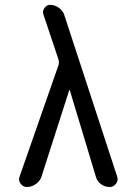

<svg xmlns="http://www.w3.org/2000/svg" viewBox="-20 -750 540 770"><path d="M87.9 0Q72.3 0 62.5 -13.7Q52.7 -27.3 58.6 -42L214.8 -489.3Q217.8 -500 214.8 -510.7L154.3 -691.4Q149.4 -705.1 158.2 -717.8Q167 -730.5 181.6 -730.5Q199.2 -730.5 215.3 -719.2Q231.4 -708 237.3 -691.4L450.2 -41Q455.1 -26.4 445.3 -13.2Q435.5 0 419.9 0Q400.4 0 384.8 -11.7Q369.1 -23.4 364.3 -42L259.8 -388.7Q259.8 -389.6 258.8 -389.6Q257.8 -389.6 257.8 -388.7L146.5 -42Q140.6 -23.4 123.5 -11.7Q106.4 0 87.9 0Z"/></svg>

Font: Rounded-X Mgen+ 1mn regular
Style: Regular
Weight: 400
Designer: [Source Han Sans]
Ryoko NISHIZUKA  (kana & ideographs); Paul D. Hunt (Latin, Greek & Cyrillic); Wenlong ZHANG  (bopomofo
Version: Version 1.059.20150602